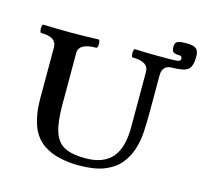

<svg xmlns="http://www.w3.org/2000/svg" viewBox="-111 -892 1090 1028"><g transform="rotate(15 434.0 -377.5)"><path d="M410 13Q354 13 303.5 1.5Q253 -10 213.5 -36.5Q174 -63 151 -109Q138 -136 128.5 -179Q119 -222 119 -284V-564Q119 -620 33 -620Q28 -620 26 -631.5Q24 -643 26 -654.5Q28 -666 33 -666Q110 -663 186 -663Q263 -663 339 -666Q344 -666 346 -654.5Q348 -643 346 -631.5Q344 -620 339 -620Q242 -620 242 -564V-281Q242 -185 259 -131Q276 -77 318 -55Q360 -33 434 -33Q533 -33 581 -87.5Q629 -142 629 -255V-564Q629 -620 541 -620Q535 -620 533.5 -631.5Q532 -643 533.5 -654.5Q535 -666 541 -666Q603 -663 664 -663H735Q770 -663 782 -666.5Q794 -670 794 -679Q794 -696 779 -696Q754 -696 745 -703Q736 -710 736 -732Q736 -754 749 -761Q762 -768 799 -768Q839 -768 853.5 -756Q868 -744 868 -711Q868 -658 845.5 -640Q823 -622 759 -622Q704 -622 704 -564V-370Q704 -305 701 -251.5Q698 -198 683 -153Q668 -106 637 -68.5Q606 -31 551.5 -9Q497 13 410 13Z"/></g></svg>

Font: Junicode SmExp
Style: Bold
Weight: 700
Width: 6
Designer: Peter S. Baker
Version: Version 2.205; ttfautohint (v1.8.4)